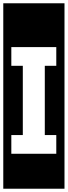

<svg xmlns="http://www.w3.org/2000/svg" viewBox="-30 -937 413 1170"><path d="M-10 213V-917H363V213ZM39 0H313V-114H243V-536H313V-650H39V-536H109V-114H39Z"/></svg>

Font: Zilla Slab Highlight
Style: Bold
Weight: 700
Designer: Typotheque Type Foundry
Foundry: Typotheque type foundry
Version: Version 1.1; 2017; ttfautohint (v1.6)